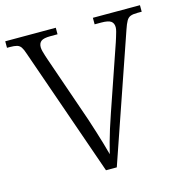

<svg xmlns="http://www.w3.org/2000/svg" viewBox="-106 -812 872 910"><g transform="rotate(-15 330.5 -357.0)"><path d="M83 -631Q76 -653 68.5 -664Q61 -675 48.5 -678.5Q36 -682 15 -682H0V-714H248V-682H213Q180 -682 167.5 -672.5Q155 -663 155 -643Q155 -635 158 -623Q161 -611 165 -599Q169 -587 172 -578L284 -254Q296 -218 306 -185.5Q316 -153 324.5 -124.5Q333 -96 340 -69Q347 -97 354.5 -125Q362 -153 372 -184.5Q382 -216 395 -254L505 -574Q508 -583 512 -596Q516 -609 519.5 -621.5Q523 -634 523 -643Q523 -663 510 -672.5Q497 -682 462 -682H430V-714H661V-682H640Q619 -682 606.5 -677.5Q594 -673 586 -659Q578 -645 569 -618L356 0H303Z"/></g></svg>

Font: Noto Serif Armenian Light
Style: Regular
Weight: 300
Version: Version 2.007